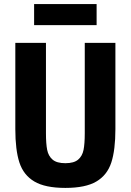

<svg xmlns="http://www.w3.org/2000/svg" viewBox="-20 -908 640 940"><path d="M205 -698V-256Q205 -204 211 -174Q217 -144 237.5 -126.5Q258 -109 300 -109Q342 -109 362.5 -126.5Q383 -144 389 -174Q395 -204 395 -256V-698H545V-276Q545 -174 525 -112.5Q505 -51 452 -19.5Q399 12 300 12Q201 12 148 -19.5Q95 -51 75 -112.5Q55 -174 55 -276V-698ZM147 -888H453V-785H147Z"/></svg>

Font: iA Writer Duo V
Style: Regular
Weight: 400
Designer: Mike Abbink, Paul van der Laan, Pieter van Rosmalen, Oliver Reichenstein
Foundry: Information Architects Inc.
Version: Version 2.000